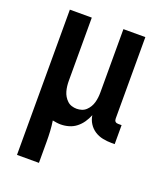

<svg xmlns="http://www.w3.org/2000/svg" viewBox="-136 -609 772 913"><g transform="rotate(20 250.0 -152.5)"><path d="M59 215V-520H170V-200Q170 -187 171.5 -174Q173 -161 176.5 -148.5Q180 -136 186.5 -125Q193 -114 202.5 -105Q212 -96 224.5 -92Q237 -88 250 -88Q263 -88 275.5 -92Q288 -96 297.5 -105Q307 -114 313.5 -125Q320 -136 323.5 -148.5Q327 -161 328.5 -174Q330 -187 330 -200V-520H441V-108Q441 -104 442 -100Q443 -96 446 -93Q449 -90 453 -89Q457 -88 461 -88H478V8H461Q439 8 417 3.5Q395 -1 376.5 -13Q358 -25 346 -44Q334 -63 331 -85Q323 -65 311 -47.5Q299 -30 282.5 -17Q266 -4 245.5 2Q225 8 204 8Q194 8 183.5 6.5Q173 5 163 3Q167 29 168.5 55Q170 81 170 107V215Z"/></g></svg>

Font: Iosevka Custom
Style: Bold
Weight: 700
Monospace: yes
Designer: Belleve Invis
Foundry: Belleve Invis
Version: Version 30.3.3; ttfautohint (v1.8.3)